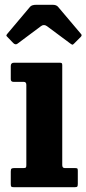

<svg xmlns="http://www.w3.org/2000/svg" viewBox="-20 -782 361 802"><path d="M79.5 -440H37Q25 -440 25 -451V-506.5Q25 -520 38.5 -520H229Q235.5 -520 237.8 -518.2Q240 -516.5 240 -510V-92.5Q240 -80 250.5 -80H292Q300 -80 302.5 -78.5Q305 -77 305 -69V-14Q305 -5 302.5 -2.5Q300 0 291 0H39Q30.5 0 27.8 -2Q25 -4 25 -12.5V-65.5Q25 -75 28 -77.5Q31 -80 40 -80H78Q86 -80 88 -82.2Q90 -84.5 90 -92.5V-427.5Q90 -440 79.5 -440ZM35 -602.5 12.5 -626Q6.5 -631.5 6.5 -633.8Q6.5 -636 11.5 -642L105.5 -753.5Q112.5 -762 132 -762H199.5Q215.5 -762 222.5 -753.5L318.5 -640Q324 -634.5 317 -627.5L290 -600.5Q284.5 -595 282.5 -595.2Q280.5 -595.5 274 -600L176.5 -672.5Q163.5 -682 151.5 -673L53 -599.5Q44.5 -593 35 -602.5Z"/></svg>

Font: Besley* Narrow
Style: Bold
Weight: 700
Width: 4
Designer: Owen Earl
Foundry: indestructible type*
Version: Version 3.000; ttfautohint (v1.8.3)